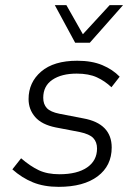

<svg xmlns="http://www.w3.org/2000/svg" viewBox="-20 -716 530 746"><path d="M208 10Q151 10 108 -7.5Q65 -25 28 -58L62 -101Q98 -70 131 -54.5Q164 -39 211 -39Q280 -39 318.5 -65.5Q357 -92 357 -139Q357 -164 342.5 -179.5Q328 -195 290 -203L196 -221Q142 -232 116.5 -261.5Q91 -291 91 -331Q91 -396 140 -438Q189 -480 280 -480Q337 -480 377.5 -463Q418 -446 445 -418L413 -377Q388 -401 356.5 -415.5Q325 -430 278 -430Q219 -430 183.5 -406Q148 -382 148 -336Q148 -311 162 -296Q176 -281 211 -274L304 -256Q359 -246 386.5 -217.5Q414 -189 414 -143Q414 -72 359.5 -31Q305 10 208 10ZM272 -550 193 -696H238L302 -583L406 -696H458L329 -550Z"/></svg>

Font: Gantari Light
Style: Italic
Weight: 300
Italic angle: -10°
Version: Version 1.000